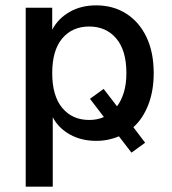

<svg xmlns="http://www.w3.org/2000/svg" viewBox="-20 -517 642 717"><path d="M76 180V-488H175V-406Q197 -448 240 -472.5Q283 -497 339 -497Q403 -497 451.5 -466Q500 -435 527 -378.5Q554 -322 554 -244Q554 -177 533.5 -125Q513 -73 478 -42L522 16L471 53L424 -8Q406 0 384.5 4.5Q363 9 339 9Q284 9 241.5 -14.5Q199 -38 177 -79V180ZM313 -69Q344 -69 368 -80L316 -148L367 -185L417 -120Q433 -141 442.5 -172Q452 -203 452 -244Q452 -329 414 -373.5Q376 -418 313 -418Q250 -418 212.5 -373.5Q175 -329 175 -244Q175 -159 212.5 -114Q250 -69 313 -69Z"/></svg>

Font: Nunito Sans SemiBold
Style: Regular
Weight: 600
Designer: Vernon Adams
Foundry: Vernon Adams
Version: Version 3.101; ttfautohint (v1.8.4.7-5d5b);gftools[0.9.27]